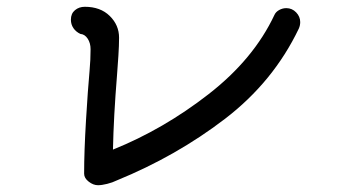

<svg xmlns="http://www.w3.org/2000/svg" viewBox="-20 -654 1040 566"><path d="M865 -589Q865 -579 861 -570Q786 -413 643 -303.5Q500 -194 324 -122Q312 -116 296 -112Q280 -108 269 -108Q255 -108 241.5 -118.5Q228 -129 228 -142Q228 -207 233.5 -299Q239 -391 244 -445Q247 -478 247 -509Q247 -527 238.5 -540Q230 -553 217 -554Q204 -560 196.5 -571Q189 -582 189 -596Q189 -614 201 -624Q213 -634 230 -634Q276 -634 303.5 -607Q331 -580 331 -543Q331 -520 329 -489.5Q327 -459 325 -433Q315 -310 313 -213Q462 -273 595 -376.5Q728 -480 789 -610Q793 -619 803 -624.5Q813 -630 824 -630Q841 -630 853 -617.5Q865 -605 865 -589Z"/></svg>

Font: Tsukimi Rounded Medium
Style: Regular
Weight: 500
Designer: Takashi Funayama
Foundry: Takashi Funayama
Version: Version 1.032; ttfautohint (v1.8.3)